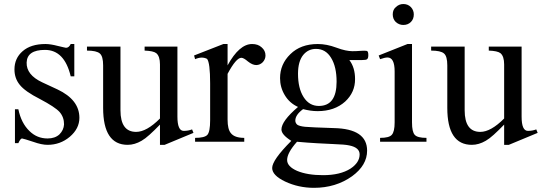

<svg xmlns="http://www.w3.org/2000/svg" viewBox="-20 -694 2652 940"><path d="M212.9 15.1Q184.1 15.1 143.1 0.5Q97.7 -14.6 87.9 -16.1Q80.1 -16.1 69.8 6.8H53.2V-159.2H69.8Q84 -90.8 124.5 -52.2Q161.1 -16.1 212.9 -16.1Q249.5 -16.1 271 -36.1Q292 -57.1 293.5 -85Q293.9 -120.1 271.5 -146Q249 -170.4 175.8 -209Q102.5 -246.1 76.7 -278.8Q50.8 -310.5 50.8 -354Q50.8 -408.7 90.8 -443.4Q130.9 -478.5 202.6 -478.5Q227.1 -478.5 262.7 -469.2Q280.3 -465.3 290.8 -462.6Q301.3 -460 303.2 -460Q317.4 -460 326.2 -478.5H343.8V-320.3H326.2Q295.4 -449.7 200.2 -449.7Q112.8 -449.7 110.4 -388.2Q108.4 -327.6 186.5 -291L261.2 -256.3Q368.7 -205.6 368.7 -117.2Q368.7 -64.5 321.8 -24.4Q274.9 15.1 212.9 15.1Z M605 15.1Q484.9 15.1 484.9 -166V-374Q484.9 -418.5 468.8 -432.1Q452.6 -446.3 405.8 -446.3V-465.8H569.8V-154.3Q569.8 -48.3 646.5 -48.3Q697.8 -48.3 763.2 -113.8V-378.4Q763.2 -418.5 745.1 -433.6Q731 -444.8 688 -446.3V-465.8H848.6V-123Q848.6 -53.2 879.4 -53.2Q901.4 -53.2 920.4 -60.5L927.2 -43.5L786.1 15.1H763.2V-84Q734.9 -54.7 712.6 -34.7Q690.4 -14.6 673.3 -4.9Q639.2 15.1 605 15.1Z M935.1 0V-19Q981.4 -19 995.1 -33.7Q1008.8 -48.8 1008.8 -105.5V-285.6Q1008.8 -387.2 993.7 -405.8Q968.3 -418.9 935.1 -404.3L930.2 -422.4L1073.7 -478.5H1094.2V-374Q1151.4 -478.5 1214.4 -478.5Q1243.2 -478.5 1260.7 -462.4Q1279.8 -446.3 1279.8 -422.4Q1279.8 -404.3 1266.6 -389.6Q1252.4 -375.5 1234.4 -375.5Q1215.8 -375.5 1193.8 -393.1Q1172.9 -411.1 1161.6 -411.1Q1136.2 -411.1 1094.2 -332.5V-108.4Q1094.2 -61 1110.4 -42Q1128.4 -19 1175.8 -19V0Z M1517.1 225.6Q1441.4 225.6 1376 194.8Q1312.5 164.6 1312.5 128.4Q1312.5 89.4 1406.2 -4.4Q1357.9 -34.7 1357.9 -60.1Q1357.9 -101.1 1439 -170.4Q1397 -189.5 1374 -228.5Q1351.1 -266.6 1351.1 -311.5Q1351.1 -379.9 1401.4 -428.7Q1451.7 -478.5 1536.1 -478.5Q1579.1 -478.5 1626.5 -460.9Q1650.9 -451.7 1670.7 -447.5Q1690.4 -443.4 1705.1 -443.4Q1713.9 -443.4 1724.9 -443.8Q1735.8 -444.3 1749 -445.3Q1757.3 -446.3 1764.2 -445.8Q1771 -445.3 1775.9 -444.8Q1783.2 -442.9 1783.2 -424.3Q1783.2 -408.7 1777.3 -404.3Q1772.9 -399.9 1750.5 -399.9H1690.4Q1718.3 -363.3 1718.3 -307.1Q1718.8 -242.2 1669.9 -196.8Q1617.7 -149.9 1535.2 -149.9Q1516.6 -149.9 1498.8 -152.6Q1481 -155.3 1463.9 -159.7Q1425.8 -131.8 1425.8 -103.5Q1425.8 -92.8 1434.6 -84Q1444.8 -76.2 1473.6 -73.2Q1488.3 -71.8 1523.4 -70.3Q1558.6 -68.8 1614.7 -66.9Q1777.3 -63.5 1777.3 43.5Q1777.3 115.2 1703.6 168.9Q1624 225.6 1517.1 225.6ZM1561.5 163.6Q1646 163.6 1696.3 131.3Q1740.7 101.6 1740.7 62Q1740.7 28.3 1690.4 18.1Q1669.9 13.2 1609.9 11.2Q1576.7 9.8 1532.5 7.3Q1488.3 4.9 1434.1 0Q1385.7 54.2 1385.7 89.4Q1385.7 121.1 1434.6 142.6Q1484.9 163.6 1561.5 163.6ZM1541 -175.3Q1627.9 -175.3 1627.9 -293.9Q1627.9 -367.2 1601.1 -410.6Q1574.7 -454.6 1526.9 -454.6Q1489.3 -454.6 1464.8 -425.3Q1439 -393.6 1439 -333Q1439 -261.7 1466.3 -218.8Q1493.7 -175.3 1541 -175.3Z M1840.8 0V-19Q1884.8 -19 1897.9 -33.7Q1912.1 -48.8 1912.1 -94.7V-344.2Q1912.1 -412.6 1877 -412.6Q1864.7 -412.6 1840.8 -404.3L1834 -422.4L1975.1 -478.5H1997.1V-94.7Q1997.1 -47.9 2010.7 -33.7Q2023.9 -19 2067.9 -19V0ZM1954.6 -571.8Q1933.6 -571.8 1917.5 -586.4Q1902.8 -601.1 1902.8 -623.5Q1902.8 -647 1918.5 -659.7Q1934.1 -674.3 1954.6 -674.3Q1976.6 -674.3 1991.2 -659.7Q2005.9 -644.5 2005.9 -623.5Q2005.9 -600.6 1991.7 -586.4Q1977.1 -571.8 1954.6 -571.8Z M2290 15.1Q2169.9 15.1 2169.9 -166V-374Q2169.9 -418.5 2153.8 -432.1Q2137.7 -446.3 2090.8 -446.3V-465.8H2254.9V-154.3Q2254.9 -48.3 2331.5 -48.3Q2382.8 -48.3 2448.2 -113.8V-378.4Q2448.2 -418.5 2430.2 -433.6Q2416 -444.8 2373 -446.3V-465.8H2533.7V-123Q2533.7 -53.2 2564.5 -53.2Q2586.4 -53.2 2605.5 -60.5L2612.3 -43.5L2471.2 15.1H2448.2V-84Q2419.9 -54.7 2397.7 -34.7Q2375.5 -14.6 2358.4 -4.9Q2324.2 15.1 2290 15.1Z"/></svg>

Font: Nuosu SIL
Style: Regular
Weight: 400
Designer: Peter Constable, Alex Kotlar, Peter Martin
Foundry: SIL International
Version: Version 2.300